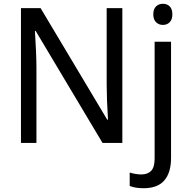

<svg xmlns="http://www.w3.org/2000/svg" viewBox="-20 -757 1005 1017"><path d="M523 0 169 -593H165Q173 -468 173 -399V0H91V-714H195L548 -123H552Q545 -235 545 -311V-714H628V0ZM843 -737Q865 -737 879 -723Q893 -709 893 -681Q893 -654 879 -639.5Q865 -625 843 -625Q821 -625 806.5 -639.5Q792 -654 792 -681Q792 -709 806.5 -723Q821 -737 843 -737ZM667 228V157Q699 167 729 167Q762 167 780.5 148Q799 129 799 83V-536H886V80Q886 157 850.5 198.5Q815 240 741 240Q696 240 667 228Z"/></svg>

Font: Noto Sans Display
Style: Regular
Weight: 400
Designer: Monotype Design team
Foundry: Monotype Imaging Inc.
Version: Version 1.000